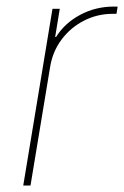

<svg xmlns="http://www.w3.org/2000/svg" viewBox="-20 -573 383 593"><path d="M51.8 0 142.1 -545.9H164.6L150.4 -459H153.3Q179.7 -501.5 227.5 -527.1Q275.4 -552.7 331.5 -552.7Q335.9 -552.7 337.4 -552.7Q338.9 -552.7 343.3 -552.7L339.8 -530.3Q337.4 -530.3 335 -530.3Q332.5 -530.3 328.1 -530.3Q280.3 -530.3 239 -509Q197.8 -487.8 170.2 -450.9Q142.6 -414.1 134.8 -366.2L74.2 0Z"/></svg>

Font: Inter Thin
Style: Italic
Weight: 250
Italic angle: -9.3988°
Designer: Rasmus Andersson
Foundry: rsms
Version: Version 4.001;git-66647c0bb